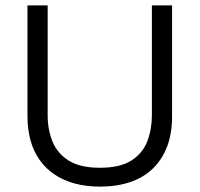

<svg xmlns="http://www.w3.org/2000/svg" viewBox="-20 -680 741 713"><path d="M351 13Q300 13 257.5 1.5Q215 -10 182.5 -32Q150 -54 127.5 -85.5Q105 -117 93.5 -158Q82 -199 82 -248V-660H157V-252Q157 -199 175 -154.5Q193 -110 235.5 -83.5Q278 -57 350 -57Q426 -57 468 -84Q510 -111 527 -155.5Q544 -200 544 -252V-660H619V-248Q619 -184 600.5 -135.5Q582 -87 547 -53.5Q512 -20 462.5 -3.5Q413 13 351 13Z"/></svg>

Font: Bricolage Grotesque Light
Style: Regular
Weight: 300
Designer: Mathieu Triay
Foundry: Atelier Triay
Version: Version 1.000;gftools[0.9.30]